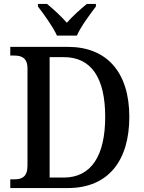

<svg xmlns="http://www.w3.org/2000/svg" viewBox="-20 -951 726 971"><path d="M268 -771H369C388 -816 436 -880 465 -918V-931H419C387 -905 346 -868 318 -836C290 -868 250 -905 218 -931H172V-918C201 -880 248 -816 268 -771ZM32 0H323C530 0 634 -141 634 -360C634 -587 519 -714 323 -714H32V-670H51C89 -670 119 -659 119 -604V-113C119 -57 91 -44 53 -44H32ZM302 -53H231V-662H303C442 -662 512 -557 512 -360C512 -164 442 -53 302 -53Z"/></svg>

Font: Noto Serif SemiCondensed Medium
Style: Regular
Weight: 500
Width: 4
Designer: Monotype Design Team
Foundry: Monotype Imaging Inc.
Version: Version 2.014